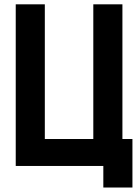

<svg xmlns="http://www.w3.org/2000/svg" viewBox="-20 -752 626 870"><path d="M51.3 0V-732.4H183.1V-122.1H402.8V-732.4H534.7V-122.1H580.1V97.7H448.2V0Z"/></svg>

Font: Consola Mono
Style: Bold
Weight: 700
Monospace: yes
Designer: Wojciech Kalinowski "wmk69" (wmk69@o2.pl)
Foundry: Wojciech Kalinowski "wmk69" (wmk69@o2.pl)
Version: Version 2.1.0